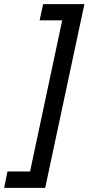

<svg xmlns="http://www.w3.org/2000/svg" viewBox="-89 -743 427 926"><path d="M-69 163H129L318 -723H119L102 -645H211L56 84H-53Z"/></svg>

Font: Noto Sans UI Condensed Medium
Style: Italic
Weight: 500
Width: 3
Italic angle: -12°
Designer: Monotype Design Team
Foundry: Monotype Imaging Inc.
Version: Version 1.901